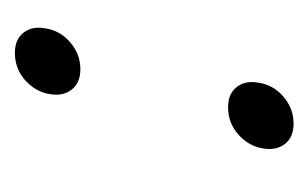

<svg xmlns="http://www.w3.org/2000/svg" viewBox="-98 -308 414 258"><g transform="rotate(90 109.0 -179.0)"><path d="M51 8Q33 8 24 -3.5Q15 -15 18 -32Q20.5 -52 36.5 -66Q52.5 -80 73 -80Q91.5 -80 100.5 -68.2Q109.5 -56.5 106.5 -39Q103.5 -20 88 -6Q72.5 8 51 8ZM124 -278.5Q106 -278.5 97 -290Q88 -301.5 91 -318.5Q93.5 -338.5 109.5 -352.5Q125.5 -366.5 146 -366.5Q164.5 -366.5 173.5 -354.8Q182.5 -343 179.5 -325.5Q176.5 -306.5 161 -292.5Q145.5 -278.5 124 -278.5Z"/></g></svg>

Font: Fraunces 144pt S050 Light
Style: Italic
Weight: 300
Italic angle: -16°
Version: Version 1.000; ttfautohint (v1.8.3)